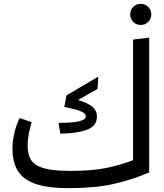

<svg xmlns="http://www.w3.org/2000/svg" viewBox="-20 -966 852 1000"><path d="M757 -770V-68Q669 -30 572 -8Q475 14 337 14Q230 14 166 -8Q102 -30 73.5 -75Q45 -120 45 -192Q45 -230 54.5 -272Q64 -314 82 -351L145 -330Q124 -264 124 -205Q124 -157 144.5 -129Q165 -101 213 -88.5Q261 -76 345 -76Q461 -76 535.5 -91.5Q610 -107 673 -132V-760ZM427 -359Q427 -374 405 -384.5Q383 -395 315 -409L326 -469L492 -567L488 -503L386 -445Q440 -429 462.5 -409Q485 -389 485 -359Q485 -308 429.5 -289Q374 -270 294 -270L285 -326Q427 -326 427 -359ZM658 -891Q658 -914 674 -930Q690 -946 713 -946Q736 -946 752 -930Q768 -914 768 -891Q768 -868 752 -852Q736 -836 713 -836Q690 -836 674 -852Q658 -868 658 -891Z"/></svg>

Font: FiraGO
Style: Regular
Weight: 400
Designer: bBox Type
Foundry: bBox Type GmbH
Version: Version 1.001;April 20, 2020;FontCreator 12.0.0.2555 64-bit